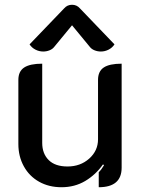

<svg xmlns="http://www.w3.org/2000/svg" viewBox="-20 -776 596 805"><path d="M490 -73Q490 9 394 9V-54Q404 -63 416 -83L412 -87Q381 -43 337 -17Q293 9 238 9Q185 9 144 -14Q103 -37 80 -78.5Q57 -120 57 -172V-441Q57 -477 81.5 -493Q106 -509 157 -509V-177Q157 -132 184 -105Q211 -78 263 -78Q317 -78 354 -111Q391 -144 391 -192V-441Q391 -477 415 -493Q439 -509 490 -509ZM161 -560Q144 -560 128.5 -568Q113 -576 104 -590L249 -741Q262 -756 282 -756Q302 -756 315 -741L460 -590Q451 -576 435.5 -568Q420 -560 403 -560Q389 -560 376.5 -565Q364 -570 357 -579L282 -670L207 -579Q200 -570 187.5 -565Q175 -560 161 -560Z"/></svg>

Font: K2D Medium
Style: Regular
Weight: 500
Designer: Katatrad Aksorn Co.,Ltd.
Foundry: Cadson Demak Co.,Ltd.
Version: Version 1.000; ttfautohint (v1.6)